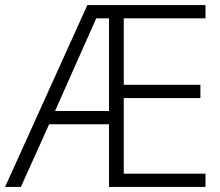

<svg xmlns="http://www.w3.org/2000/svg" viewBox="-21 -734 863 754"><path d="M786 0H407V-246H172L61 0H-1L322 -714H786V-662H465V-401H766V-349H465V-52H786ZM195 -298H407V-662H357Z"/></svg>

Font: Noto Sans Arabic UI Lt
Style: Regular
Weight: 300
Designer: Monotype Design Team, Nadine Chahine and Nizar Qandah
Foundry: Monotype Imaging Inc.
Version: Version 2.010; ttfautohint (v1.8.4.7-5d5b)